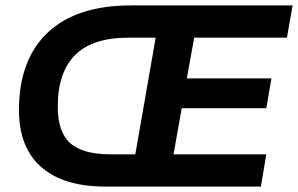

<svg xmlns="http://www.w3.org/2000/svg" viewBox="-20 -688 1099 708"><path d="M369 0Q214 0 132 -72Q50 -144 50 -282Q50 -468 156 -568Q262 -668 463 -668H1059L1038 -549H696L669 -399H981L962 -289H650L620 -119H962L942 0ZM193 -295Q193 -201 239 -160Q285 -119 388 -119H479L554 -549H452Q321 -549 257 -485Q193 -421 193 -295Z"/></svg>

Font: Celebes
Style: Bold Italic
Weight: 700
Italic angle: -10°
Designer: Anugrah Pasau
Foundry: Lafontype
Version: Version 1.000; ttfautohint (v1.8.4)